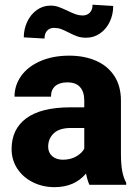

<svg xmlns="http://www.w3.org/2000/svg" viewBox="-20 -770 574 800"><path d="M28.3 0ZM505.9 -8.3V0H352.5Q343.8 -19.5 338.4 -46.9Q290.5 9.8 207.5 9.8Q158.2 9.8 117.2 -10.5Q76.2 -30.8 52.2 -67.1Q28.3 -103.5 28.3 -148.9Q28.3 -232.4 90.1 -277.6Q151.9 -322.8 273.9 -322.8H331.1V-351.6Q331.1 -387.2 313.7 -407Q296.4 -426.8 260.3 -426.8Q228 -426.8 210.2 -411.4Q192.4 -396 192.4 -367.2H40.5Q40.5 -415 68.6 -454.1Q96.7 -493.2 148.7 -515.6Q200.7 -538.1 268.6 -538.1Q331.5 -538.1 380.1 -516.8Q428.7 -495.6 456.3 -453.6Q483.9 -411.6 483.9 -350.6V-131.8Q483.9 -85 489.3 -57.1Q494.6 -29.3 505.9 -8.3ZM331.1 -150.4V-236.8H276.4Q227.5 -236.8 204.1 -214.6Q180.7 -192.4 180.7 -158.2Q180.7 -134.3 197.5 -119.4Q214.4 -104.5 242.2 -104.5Q273.4 -104.5 297.1 -117.9Q320.8 -131.3 331.1 -150.4ZM339.4 -612.8Q318.4 -612.8 302.2 -618.4Q286.1 -624 265.6 -634.8Q246.6 -644.5 233.6 -649.2Q220.7 -653.8 204.6 -653.8Q187.5 -653.8 176.5 -642.3Q165.5 -630.9 165.5 -609.4L79.1 -614.3Q79.1 -648.9 93.5 -679.4Q107.9 -710 133.3 -728.3Q158.7 -746.6 190.4 -746.6Q208 -746.6 222.9 -741.5Q237.8 -736.3 260.7 -725.6Q280.3 -715.8 294.9 -710.7Q309.6 -705.6 325.2 -705.6Q342.8 -705.6 354.2 -717.3Q365.7 -729 365.7 -750.5L451.7 -745.1Q451.7 -709.5 437.3 -679.2Q422.9 -648.9 397 -630.9Q371.1 -612.8 339.4 -612.8Z"/></svg>

Font: Heebo ExtraBold
Style: Regular
Weight: 800
Designer: Oded Ezer
Foundry: Meir Sadan
Version: Version 2.001; ttfautohint (v1.5.14-ce02) -l 8 -r 50 -G 200 